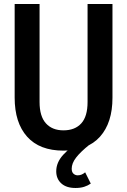

<svg xmlns="http://www.w3.org/2000/svg" viewBox="-20 -740 633 956"><path d="M296 10Q177 10 115 -59.5Q53 -129 53 -254V-720H177V-232Q177 -161 208.5 -126Q240 -91 296 -91Q353 -91 384.5 -125.5Q416 -160 416 -232V-720H540V-253Q540 -129 478 -59.5Q416 10 296 10ZM356 196Q310 196 285 173Q260 150 260 113Q260 69 294.5 31Q329 -7 384 -37L426 -20Q381 16 359 44.5Q337 73 337 100Q337 117 346 125Q355 133 367 133Q387 133 404 118L432 174Q418 184 399.5 190Q381 196 356 196Z"/></svg>

Font: Instrument Sans SemiCondensed SemiBold
Style: Regular
Weight: 600
Width: 4
Designer: Rodrigo Fuenzalida
Foundry: fragTYPE
Version: Version 1.000;gftools[0.9.28]